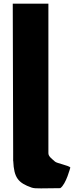

<svg xmlns="http://www.w3.org/2000/svg" viewBox="-20 -1028 454 1049"><path d="M49.7 -1008H244.4V-191C244.6 -173 262.1 -161.8 280.6 -145C290.7 -135.7 355.3 -124 364.3 -113C364.3 -113 341 -21.3 309.4 0C216.9 0 174 4.3 153.1 -3C78.8 -28.9 56.3 -57.6 52.4 -148L51.9 -148V-166.5C51.7 -176.7 51.8 -187.5 51.9 -199V-200Z"/></svg>

Font: Hussar
Style: BdWide
Weight: 700
Foundry: Cannot Into Space Fonts
Version: Version 2.00